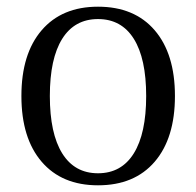

<svg xmlns="http://www.w3.org/2000/svg" viewBox="-20 -541 587 574"><path d="M44 -254Q44 -380 104.5 -450.5Q165 -521 273 -521Q382 -521 442.5 -450.5Q503 -380 503 -254Q503 -128 442.5 -57.5Q382 13 273 13Q165 13 104.5 -57.5Q44 -128 44 -254ZM417 -254Q417 -366 380 -425Q343 -484 273 -484Q203 -484 166 -425Q129 -366 129 -254Q129 -142 166 -82.5Q203 -23 273 -23Q343 -23 380 -82.5Q417 -142 417 -254Z"/></svg>

Font: Arima Madurai
Style: Regular
Weight: 400
Designer: Joana Correia and Natanael Gama
Foundry: NDISCOVER
Version: Version 1.019